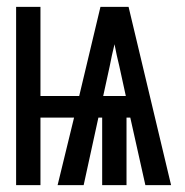

<svg xmlns="http://www.w3.org/2000/svg" viewBox="-20 -540 540 560"><path d="M27 0V-520H98V-260H211L273 -520H355L479 0H404L360 -197H349V0H278V-197H267L224 0H148L196 -197H98V0ZM281 -260H347L328 -347Q324 -363 320.5 -379Q317 -395 314 -411Q310 -395 306.5 -379Q303 -363 300 -347Z"/></svg>

Font: Iosevka Medium
Style: Regular
Weight: 500
Monospace: yes
Designer: Belleve Invis
Foundry: Belleve Invis
Version: Version 32.5.0; ttfautohint (v1.8.4)